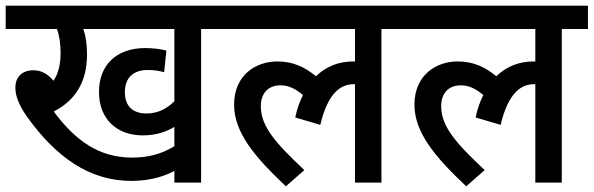

<svg xmlns="http://www.w3.org/2000/svg" viewBox="-20 -642 2087 675"><path d="M687 -540H778V-622H0V-540H180C189 -517 193 -487 193 -457C193 -418 186 -384 168 -358C149 -381 126 -395 98 -395C52 -395 34 -365 34 -335C34 -308 43 -278 74 -233C175 -92 292 -6 442 -6C495 -6 548 -17 593 -41V0H687ZM495 -243C451 -243 419 -265 419 -318C419 -369 449 -396 500 -396C521 -396 541 -393 557 -388L565 -464C546 -470 512 -473 490 -473C391 -473 328 -415 328 -319C328 -222 392 -166 482 -166C529 -166 565 -179 593 -196V-128C547 -100 501 -88 444 -88C329 -88 245 -147 169 -250C239 -286 286 -347 286 -451C286 -487 281 -517 273 -540H593V-286C568 -261 536 -243 495 -243Z M765 -540H1228V-425C1226 -426 1225 -426 1223 -426C1171 -426 1127 -409 1091 -374C1049 -408 1009 -426 954 -426C883 -426 803 -381 803 -274C803 -175 878 -88 985 13L1050 -44C949 -139 897 -197 897 -269C897 -312 921 -342 966 -342C997 -342 1021 -328 1045 -308C1034 -285 1024 -259 1018 -229L1106 -203C1134 -321 1182 -346 1223 -346C1224 -346 1226 -346 1228 -346V0H1321V-540H1413V-622H765Z M1399 -540H1862V-425C1860 -426 1859 -426 1857 -426C1805 -426 1761 -409 1725 -374C1683 -408 1643 -426 1588 -426C1517 -426 1437 -381 1437 -274C1437 -175 1512 -88 1619 13L1684 -44C1583 -139 1531 -197 1531 -269C1531 -312 1555 -342 1600 -342C1631 -342 1655 -328 1679 -308C1668 -285 1658 -259 1652 -229L1740 -203C1768 -321 1816 -346 1857 -346C1858 -346 1860 -346 1862 -346V0H1955V-540H2047V-622H1399Z"/></svg>

Font: Noto Sans SemiCondensed Medium
Style: Regular
Weight: 500
Width: 4
Designer: Monotype Design Team
Foundry: Monotype Imaging Inc.
Version: Version 2.013